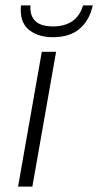

<svg xmlns="http://www.w3.org/2000/svg" viewBox="-20 -692 364 712"><path d="M135 -500H188L100 0H47ZM57 -655Q57 -666 58 -672H93Q88 -594 177 -594Q219 -594 247.5 -613Q276 -632 288 -672H324Q312 -617 275.5 -585.5Q239 -554 176 -554Q125 -554 91 -578.5Q57 -603 57 -655Z"/></svg>

Font: Sarabun ExtraLight
Style: Italic
Weight: 275
Italic angle: -10°
Designer: Suppakit Chalermlarp | Katatrad Co.,Ltd.
Foundry: Cadson Demak Co.,Ltd.
Version: Version 1.000; ttfautohint (v1.6)